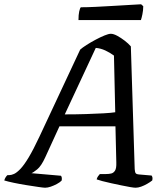

<svg xmlns="http://www.w3.org/2000/svg" viewBox="-53 -878 783 898"><path d="M158 0Q151 0 127 -3.5Q103 -7 71.5 -12Q40 -17 11.5 -23Q-17 -29 -33 -34Q-31 -42 -26.5 -49Q-22 -56 -18 -59H-9Q0 -59 12.5 -64.5Q25 -70 42 -87.5Q59 -105 81 -141.5Q103 -178 132 -240L322 -646Q332 -655 351.5 -667.5Q371 -680 393.5 -692Q416 -704 435.5 -712Q455 -720 465 -720Q478 -720 495.5 -710.5Q513 -701 530.5 -687.5Q548 -674 559 -661L577 -87Q578 -73 581.5 -68Q585 -63 598 -62L656 -57Q659 -53 660 -47.5Q661 -42 659 -34Q649 -26 635 -18Q621 -10 607 -5Q593 0 581 0Q574 0 556 -3Q538 -6 514.5 -11Q491 -16 467.5 -21Q444 -26 425.5 -31Q407 -36 399 -39Q401 -47 405.5 -53.5Q410 -60 414 -64H443Q456 -64 467 -66.5Q478 -69 485 -80Q492 -91 491 -118L487 -287H225L159 -143Q140 -101 120.5 -85.5Q101 -70 94 -68L232 -56Q235 -53 236 -46.5Q237 -40 235 -33Q227 -25 213 -17.5Q199 -10 184.5 -5Q170 0 158 0ZM250 -343Q303 -343 349.5 -344.5Q396 -346 431.5 -348Q467 -350 486 -353L480 -618Q461 -632 439.5 -642Q418 -652 395 -654ZM314 -784Q314 -809 317.5 -824.5Q321 -840 325 -844Q355 -844 395.5 -846Q436 -848 478 -850.5Q520 -853 554.5 -855Q589 -857 607 -858L617 -849Q617 -830 613 -811Q609 -792 606 -784Z"/></svg>

Font: Texturina 12pt Medium
Style: Italic
Weight: 500
Italic angle: -11°
Designer: Guillermo Torres Carreño
Foundry: Omnibus-Type
Version: Version 1.002